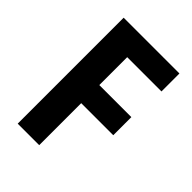

<svg xmlns="http://www.w3.org/2000/svg" viewBox="-207 -814 915 915"><g transform="rotate(45 250.0 -357.0)"><path d="M225 0H80V-714H456V-593H225V-405H441V-283H225Z"/></g></svg>

Font: Noto Sans Armenian SemiCondensed
Style: Bold
Weight: 700
Width: 4
Designer: Monotype Design Team
Foundry: Monotype Imaging Inc.
Version: Version 2.008; ttfautohint (v1.8.4.7-5d5b)